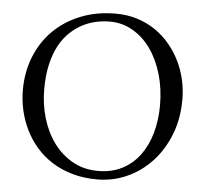

<svg xmlns="http://www.w3.org/2000/svg" viewBox="-51 -747 866 814"><g transform="rotate(5 382.0 -339.5)"><path d="M134.8 -347.2Q134.8 -283.7 152.1 -225.1Q169.4 -166.5 202.4 -121.3Q235.4 -76.2 283.2 -49.1Q331.1 -22 392.1 -22Q450.7 -22 495.4 -45.4Q540 -68.8 569.8 -109.6Q599.6 -150.4 614.7 -204.8Q629.9 -259.3 629.9 -321.8Q629.9 -392.1 612.1 -453.4Q594.2 -514.6 562 -560.1Q529.8 -605.5 485.1 -631.3Q440.4 -657.2 387.2 -657.2Q359.4 -657.2 330.1 -651.1Q300.8 -645 272.7 -630.6Q244.6 -616.2 219.5 -592.8Q194.3 -569.3 175.5 -534.9Q156.7 -500.5 145.8 -454.1Q134.8 -407.7 134.8 -347.2ZM44.9 -336.9Q44.9 -413.6 71.3 -479Q97.7 -544.4 145.5 -591.8Q193.4 -639.2 260.5 -666Q327.6 -692.9 409.2 -692.9Q459 -692.9 501.5 -679.4Q543.9 -666 578.6 -642.3Q613.3 -618.7 640.1 -586.4Q667 -554.2 685.3 -516.8Q703.6 -479.5 712.9 -438Q722.2 -396.5 722.2 -355Q722.2 -273.4 695.8 -205.8Q669.4 -138.2 624 -89.1Q578.6 -40 518.6 -12.9Q458.5 14.2 391.1 14.2Q333 14.2 284.9 0.2Q236.8 -13.7 198.2 -38.3Q159.7 -63 130.9 -96.4Q102.1 -129.9 83 -168.9Q64 -208 54.4 -250.7Q44.9 -293.5 44.9 -336.9Z"/></g></svg>

Font: Simonetta
Style: Regular
Weight: 400
Version: Version 1.004